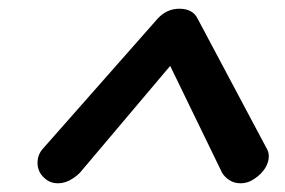

<svg xmlns="http://www.w3.org/2000/svg" viewBox="-20 -743 654 440"><path d="M66 -370Q66 -389 79 -403L341 -700Q362 -723 391 -723Q422 -723 433 -700L591 -403Q596 -395 596 -385Q596 -371 587.5 -357.5Q579 -344 564 -334Q549 -323 531 -323Q517 -323 506 -330Q495 -337 489 -347L370 -592L163 -347Q153 -337 140 -330Q127 -323 113 -323Q95 -323 83 -334Q66 -348 66 -370Z"/></svg>

Font: Kodchasan SemiBold
Style: Italic
Weight: 600
Italic angle: -10°
Version: Version 1.000; ttfautohint (v1.6)